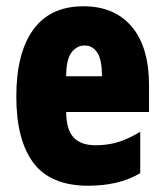

<svg xmlns="http://www.w3.org/2000/svg" viewBox="-20 -675 522 612"><path d="M246 -655Q345 -655 400 -590Q455 -525 455 -403V-318H191Q191 -263 214 -237.5Q237 -212 285 -212Q323 -212 356 -222Q389 -232 427 -255V-123Q391 -102 350 -92.5Q309 -83 261 -83Q141 -83 86.5 -156Q32 -229 32 -367Q32 -506 86 -580.5Q140 -655 246 -655ZM250 -530Q225 -530 208 -508Q191 -486 191 -432H305Q305 -485 290 -507.5Q275 -530 250 -530Z"/></svg>

Font: Noto Sans Kannada UI ExtraCondensed Black
Style: Regular
Weight: 900
Width: 2
Designer: Jelle Bosma - Monotype Design Team
Foundry: Monotype Imaging Inc.
Version: Version 2.005; ttfautohint (v1.8.4.7-5d5b)